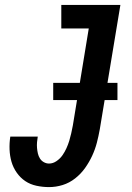

<svg xmlns="http://www.w3.org/2000/svg" viewBox="-20 -755 540 783"><path d="M180 8Q154 8 128.5 2.5Q103 -3 83 -16.5Q63 -30 48.5 -50.5Q34 -71 27 -95Q20 -119 19 -145.5Q18 -172 22 -198H134Q132 -187 131 -175Q130 -163 131 -151.5Q132 -140 134.5 -129Q137 -118 143 -108.5Q149 -99 159 -93.5Q169 -88 180 -88Q196 -88 210.5 -98Q225 -108 234.5 -121.5Q244 -135 251 -150.5Q258 -166 262.5 -181Q267 -196 270.5 -211.5Q274 -227 277 -243L342 -639H230V-735H471L387 -228Q382 -200 375 -173Q368 -146 356 -120Q344 -94 327 -70Q310 -46 286.5 -27.5Q263 -9 235.5 -0.5Q208 8 180 8ZM197 -347V-417H459V-347Z"/></svg>

Font: Iosevka Gothic
Style: Bold Italic
Weight: 700
Italic angle: -9°
Monospace: yes
Designer: Belleve Invis
Foundry: Belleve Invis
Version: Version 15.5.1; ttfautohint (v1.8.4)